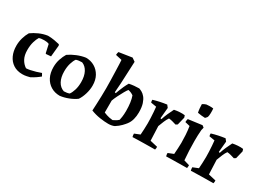

<svg xmlns="http://www.w3.org/2000/svg" viewBox="-32 -1347 2693 1995"><g transform="rotate(30 1314.5 -349.5)"><path d="M235 12Q171 12 126 -17.5Q81 -47 57.5 -98Q34 -149 34 -215Q34 -262 47 -307.5Q60 -353 82 -390Q120 -418 168.5 -439.5Q217 -461 267 -468Q307 -468 346.5 -461Q386 -454 409 -448L415 -435L402 -298L344 -293L338 -298L316 -398Q302 -404 288.5 -406Q275 -408 258 -408Q218 -408 196 -399Q180 -374 167.5 -331.5Q155 -289 155 -232Q155 -170 177.5 -128Q200 -86 238 -61Q257 -61 286.5 -67Q316 -73 348.5 -82.5Q381 -92 407 -102L425 -70Q404 -52 378 -34.5Q352 -17 323 -2Q311 1 287 6.5Q263 12 235 12Z M684 12Q624 12 577.5 -16Q531 -44 505 -94.5Q479 -145 479 -215Q479 -266 494 -311Q509 -356 530 -390Q569 -418 621.5 -439.5Q674 -461 724 -468Q782 -468 828 -441Q874 -414 901 -365.5Q928 -317 928 -250Q928 -201 912.5 -149.5Q897 -98 872 -61Q836 -34 785 -14Q734 6 684 12ZM698 -50Q716 -50 733.5 -53Q751 -56 763 -61Q781 -85 794 -127Q807 -169 807 -223Q807 -294 782 -341.5Q757 -389 713 -406Q669 -406 642 -396Q624 -373 611 -330Q598 -287 598 -233Q598 -161 624 -113.5Q650 -66 698 -50Z M1055 -26Q1057 -60 1059 -106Q1061 -152 1062.5 -202Q1064 -252 1064 -298Q1064 -340 1062.5 -393.5Q1061 -447 1059.5 -498.5Q1058 -550 1056.5 -586.5Q1055 -623 1054 -632L979 -649Q979 -660 981 -669.5Q983 -679 986 -687L1142 -711L1182 -683L1170 -418L1162 -307L1175 -303Q1180 -317 1190 -343Q1200 -369 1213.5 -399Q1227 -429 1243 -456Q1272 -462 1303 -465Q1334 -468 1363 -468Q1378 -463 1398 -452Q1418 -441 1437.5 -417.5Q1457 -394 1470.5 -353.5Q1484 -313 1484 -249Q1484 -205 1473.5 -165.5Q1463 -126 1439 -95Q1427 -79 1402 -53Q1377 -27 1338 -2Q1307 12 1265 12Q1221 12 1164.5 3.5Q1108 -5 1055 -26ZM1286 -44Q1294 -49 1312.5 -58Q1331 -67 1349 -84Q1352 -94 1356.5 -125.5Q1361 -157 1361 -199Q1361 -249 1355 -293.5Q1349 -338 1337 -370Q1311 -390 1273 -398Q1261 -384 1243 -352Q1225 -320 1206.5 -283Q1188 -246 1177 -215V-72Q1184 -69 1211.5 -59Q1239 -49 1286 -44Z M1554 5Q1551 -4 1550 -14Q1549 -24 1549 -34L1614 -60Q1616 -90 1618 -126.5Q1620 -163 1620 -197Q1620 -225 1618.5 -260.5Q1617 -296 1614.5 -330.5Q1612 -365 1609 -391L1543 -402Q1540 -410 1539 -418Q1538 -426 1539 -434Q1615 -457 1698 -468L1720 -440L1708 -310L1721 -306Q1734 -346 1750 -382.5Q1766 -419 1785 -456Q1812 -462 1847.5 -464.5Q1883 -467 1911 -463L1919 -438L1896 -344L1876 -331Q1856 -337 1831.5 -344Q1807 -351 1786 -352Q1770 -330 1755.5 -295.5Q1741 -261 1729 -228L1736 -56L1826 -35Q1827 -18 1822 0Q1800 0 1764.5 0.5Q1729 1 1689.5 1.5Q1650 2 1613.5 3Q1577 4 1554 5Z M1957 4Q1952 -13 1952 -34L2017 -60Q2019 -91 2021.5 -129Q2024 -167 2024 -196Q2024 -242 2021 -290.5Q2018 -339 2010 -391L1952 -405Q1952 -424 1958 -444L2123 -466L2145 -449L2137 -414Q2134 -381 2133 -349Q2132 -317 2132 -283Q2132 -229 2134.5 -169.5Q2137 -110 2142 -55L2209 -35Q2209 -27 2208 -17.5Q2207 -8 2206 0Q2185 0 2152 0.5Q2119 1 2082.5 1.5Q2046 2 2012.5 2.5Q1979 3 1957 4ZM2017 -554Q2012 -576 2009.5 -604Q2007 -632 2007 -652Q2014 -657 2027.5 -663.5Q2041 -670 2049 -672Q2062 -674 2086 -674.5Q2110 -675 2132 -672Q2135 -645 2134 -614.5Q2133 -584 2128 -570Q2128 -568 2123 -562Q2118 -556 2112.5 -550Q2107 -544 2106 -544Q2089 -544 2062.5 -547Q2036 -550 2017 -554Z M2254 5Q2251 -4 2250 -14Q2249 -24 2249 -34L2314 -60Q2316 -90 2318 -126.5Q2320 -163 2320 -197Q2320 -225 2318.5 -260.5Q2317 -296 2314.5 -330.5Q2312 -365 2309 -391L2243 -402Q2240 -410 2239 -418Q2238 -426 2239 -434Q2315 -457 2398 -468L2420 -440L2408 -310L2421 -306Q2434 -346 2450 -382.5Q2466 -419 2485 -456Q2512 -462 2547.5 -464.5Q2583 -467 2611 -463L2619 -438L2596 -344L2576 -331Q2556 -337 2531.5 -344Q2507 -351 2486 -352Q2470 -330 2455.5 -295.5Q2441 -261 2429 -228L2436 -56L2526 -35Q2527 -18 2522 0Q2500 0 2464.5 0.5Q2429 1 2389.5 1.5Q2350 2 2313.5 3Q2277 4 2254 5Z"/></g></svg>

Font: Labrada SemiBold
Style: Regular
Weight: 600
Designer: Mercedes Jáuregui
Foundry: Omnibus-Type Team
Version: Version 1.000; ttfautohint (v1.8.4.7-5d5b)